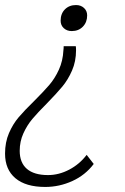

<svg xmlns="http://www.w3.org/2000/svg" viewBox="-34 -530 496 760"><path d="M206 -448Q206 -476 223 -493Q240 -510 267 -510Q286 -510 298.5 -498.5Q311 -487 311 -469Q311 -442 294 -424.5Q277 -407 250 -407Q231 -407 218.5 -418.5Q206 -430 206 -448ZM-14 78Q-14 33 1.5 -3Q17 -39 40 -66Q63 -93 101 -130Q138 -167 160.5 -193Q183 -219 199 -254Q215 -289 217 -331Q218 -337 218 -347H266Q267 -342 267 -331Q267 -287 251 -250.5Q235 -214 212.5 -187Q190 -160 151 -120Q115 -84 94 -59Q73 -34 58.5 -2Q44 30 44 67Q44 114 72.5 138.5Q101 163 156 163Q199 163 240 141.5Q281 120 309 83L337 119Q304 163 252.5 186.5Q201 210 145 210Q68 210 27 175.5Q-14 141 -14 78Z"/></svg>

Font: Sarabun ExtraLight
Style: Italic
Weight: 275
Italic angle: -10°
Designer: Suppakit Chalermlarp | Katatrad Co.,Ltd.
Foundry: Cadson Demak Co.,Ltd.
Version: Version 1.000; ttfautohint (v1.6)